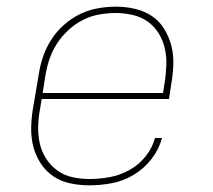

<svg xmlns="http://www.w3.org/2000/svg" viewBox="-20 -548 640 576"><path d="M248 8Q219 8 190.5 2Q162 -4 139.5 -19.5Q117 -35 102 -58Q87 -81 80 -108Q73 -135 73.5 -164.5Q74 -194 79 -223L96 -323Q100 -351 109 -377.5Q118 -404 133.5 -428.5Q149 -453 171.5 -473Q194 -493 219.5 -505.5Q245 -518 273 -523Q301 -528 328 -528Q357 -528 385 -521.5Q413 -515 435.5 -500Q458 -485 472.5 -461.5Q487 -438 494 -411Q501 -384 500 -355Q499 -326 494 -297L487 -251H105L100 -220Q95 -194 94.5 -167.5Q94 -141 99.5 -117Q105 -93 118.5 -72Q132 -51 152 -36.5Q172 -22 197 -16.5Q222 -11 248 -11Q278 -11 308.5 -16.5Q339 -22 367.5 -37.5Q396 -53 416.5 -78.5Q437 -104 445 -134H466Q457 -100 434.5 -71Q412 -42 381 -23.5Q350 -5 316 1.5Q282 8 248 8ZM108 -269H469L474 -300Q478 -326 479 -352Q480 -378 474.5 -402.5Q469 -427 456 -448Q443 -469 423.5 -483Q404 -497 378.5 -503Q353 -509 327 -509Q303 -509 277.5 -504.5Q252 -500 228.5 -488Q205 -476 185 -457.5Q165 -439 150.5 -416.5Q136 -394 128 -369.5Q120 -345 116 -320Z"/></svg>

Font: Iosevka Etoile Thin Oblique
Style: Regular
Weight: 100
Italic angle: -9°
Designer: Belleve Invis
Foundry: Belleve Invis
Version: Version 15.5.2; ttfautohint (v1.8.4)